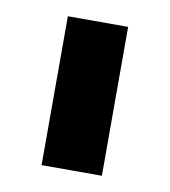

<svg xmlns="http://www.w3.org/2000/svg" viewBox="-49 -784 367 414"><g transform="rotate(10 134.0 -577.0)"><path d="M68 -414V-740H200V-414Z"/></g></svg>

Font: Aneliza ExtraBold
Style: Regular
Weight: 800
Designer: Mike Abbink, Paul van der Laan, Pieter van Rosmalen
Foundry: Bold Monday
Version: Version 3.001;September 8, 2019;FontCreator 11.5.0.2425 64-b